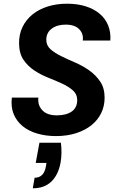

<svg xmlns="http://www.w3.org/2000/svg" viewBox="-20 -728 664 1037"><path d="M309 43Q316 101 307 151Q295 216 257.5 252.5Q220 289 157 289L167 232Q218 232 228 170L231 152H173L193 43ZM545 -200Q545 -155 526.5 -117Q508 -79 473.5 -51.5Q439 -24 390.5 -8.5Q342 7 282 7Q228 7 181.5 -6.5Q135 -20 102.5 -46.5Q70 -73 54 -111.5Q38 -150 44 -201H187Q183 -159 209 -132Q235 -105 287 -105Q337 -105 367 -125.5Q397 -146 397 -188Q397 -219 374 -239.5Q351 -260 316.5 -276Q282 -292 241.5 -308Q201 -324 166 -347Q131 -370 107.5 -404Q84 -438 83 -491Q82 -542 101.5 -582Q121 -622 155.5 -650Q190 -678 238 -693Q286 -708 342 -708Q398 -708 442.5 -694Q487 -680 518 -654Q549 -628 564 -591Q579 -554 576 -509H427Q432 -545 408 -570Q384 -595 335 -595Q288 -595 259 -573Q230 -551 230 -513Q230 -482 253.5 -461.5Q277 -441 312 -424Q347 -407 387.5 -389.5Q428 -372 463 -347Q498 -322 521.5 -287Q545 -252 545 -200Z"/></svg>

Font: SVN-Poppins SemiBold
Style: Italic
Weight: 600
Italic angle: -10°
Designer: Ninad Kale (Devanagari), Jonny Pinhorn (Latin)
Foundry: Indian Type Foundry
Version: Version 3.002 2017; ttfautohint (v1.8.3)